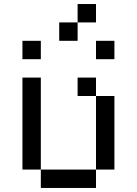

<svg xmlns="http://www.w3.org/2000/svg" viewBox="-20 -929 676 949"><path d="M90.9 -727.3V-636.4H181.8V-727.3ZM454.5 -727.3V-636.4H545.5V-727.3ZM363.6 -909.1V-818.2H454.5V-909.1ZM272.7 -818.2V-727.3H363.6V-818.2ZM90.9 -545.5V-90.9H181.8V-545.5ZM181.8 -90.9V0H454.5V-90.9ZM454.5 -454.5V-545.5H363.6V-454.5ZM454.5 -454.5V-90.9H545.5V-454.5Z"/></svg>

Font: Departure Mono
Style: Regular
Weight: 400
Monospace: yes
Designer: Helena Zhang
Version: Version 1.500;Glyphs 3.3.1 (3343)